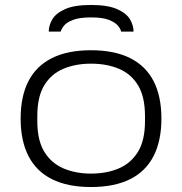

<svg xmlns="http://www.w3.org/2000/svg" viewBox="-20 -740 732 772"><path d="M346 12Q252 12 189 -19.5Q126 -51 94.5 -112.5Q63 -174 63 -263Q63 -353 94.5 -414Q126 -475 189 -506.5Q252 -538 346 -538Q440 -538 503 -506.5Q566 -475 597.5 -414Q629 -353 629 -263Q629 -174 597.5 -112.5Q566 -51 503 -19.5Q440 12 346 12ZM346 -42Q409 -42 458 -63Q507 -84 535 -130Q563 -176 563 -253V-273Q563 -351 535 -397Q507 -443 458 -463.5Q409 -484 346 -484Q284 -484 235 -463.5Q186 -443 158 -397Q130 -351 130 -273V-253Q130 -176 158 -130Q186 -84 235 -63Q284 -42 346 -42ZM346 -720Q413 -720 450.5 -703.5Q488 -687 502.5 -662.5Q517 -638 517 -613H467Q465 -624 454 -637Q443 -650 418 -660Q393 -670 346 -670Q301 -670 275 -660.5Q249 -651 238 -637.5Q227 -624 224 -613H176Q176 -638 190.5 -662.5Q205 -687 242 -703.5Q279 -720 346 -720Z"/></svg>

Font: Archivo Expanded ExtraLight
Style: Regular
Weight: 250
Width: 7
Designer: Hector Gatti
Foundry: Omnibus-Type
Version: Version 2.001